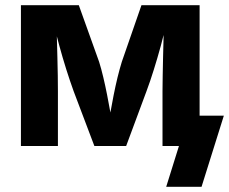

<svg xmlns="http://www.w3.org/2000/svg" viewBox="-20 -559 877 735"><path d="M60.1 0V-539.1H281.7L359.4 -322.3Q367.7 -295.9 375.5 -262.9Q383.3 -230 390.1 -195.3Q397 -160.6 402.8 -127.4Q408.7 -94.2 412.6 -67.4H392.1Q396.5 -93.8 402.3 -126.7Q408.2 -159.7 415 -194.6Q421.9 -229.5 429.9 -262.5Q438 -295.4 446.3 -322.3L521.5 -539.1H744.1V0H602.1V-210.4Q602.1 -236.3 602.8 -269Q603.5 -301.8 604.2 -337.9Q605 -374 606 -409.9Q606.9 -445.8 606.9 -479H618.7Q608.4 -430.7 595.5 -383.3Q582.5 -335.9 568.8 -292.2Q555.2 -248.5 541 -210.4L462.9 0H341.3L261.7 -210.4Q247.6 -249.5 233.6 -293.7Q219.7 -337.9 206.8 -385Q193.8 -432.1 183.6 -479H196.8Q196.8 -447.8 197.8 -411.9Q198.7 -376 199.7 -339.6Q200.7 -303.2 201.2 -270Q201.7 -236.8 201.7 -210.4V0ZM616.2 156.2 665 0H625.5V-116.2H836.9L751.5 156.2Z"/></svg>

Font: Inter 18pt
Style: Bold
Weight: 700
Designer: Rasmus Andersson
Foundry: rsms
Version: Version 4.001;git-66647c0bb